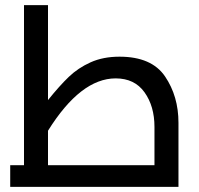

<svg xmlns="http://www.w3.org/2000/svg" viewBox="-20 -732 779 752"><path d="M679 -251V0H20V-85H74V-712H168V-340Q213 -396 249.5 -431Q286 -466 335 -488Q384 -510 448 -510Q574 -510 626.5 -432.5Q679 -355 679 -251ZM168 -220V-85H585V-235Q585 -316 546 -370.5Q507 -425 433 -425Q296 -425 168 -220Z"/></svg>

Font: Cairo SemiBold
Style: Regular
Weight: 600
Designer: Mohamed Gaber, the designers of Titillium
Foundry: Kief Type Foundry
Version: Version 2.009; ttfautohint (v1.5.33-1714) -l 8 -r 50 -G 200 